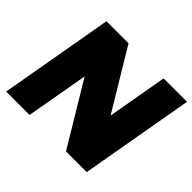

<svg xmlns="http://www.w3.org/2000/svg" viewBox="-159 -907 1114 1114"><g transform="rotate(45 397.5 -350.0)"><path d="M315 -700H134L11 0H203L271 -384L502 0H672L795 -700H603L538 -330Z"/></g></svg>

Font: Geom Black
Style: Bold Italic
Weight: 900
Italic angle: -10°
Version: Version 1.102